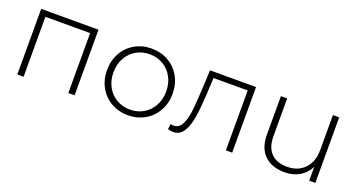

<svg xmlns="http://www.w3.org/2000/svg" viewBox="-39 -978 2664 1436"><g transform="rotate(20 1293.5 -260.0)"><path d="M564 -522V0H514V-477H158V0H108V-522Z M727 -261Q727 -337 761 -397.5Q795 -458 854.5 -492Q914 -526 988 -526Q1062 -526 1121.5 -492Q1181 -458 1215 -397.5Q1249 -337 1249 -261Q1249 -185 1215 -124.5Q1181 -64 1121.5 -30Q1062 4 988 4Q914 4 854.5 -30Q795 -64 761 -124.5Q727 -185 727 -261ZM1198 -261Q1198 -325 1170.5 -375Q1143 -425 1095.5 -453Q1048 -481 988 -481Q928 -481 880.5 -453Q833 -425 805.5 -375Q778 -325 778 -261Q778 -197 805.5 -147Q833 -97 880.5 -69Q928 -41 988 -41Q1048 -41 1095.5 -69Q1143 -97 1170.5 -147Q1198 -197 1198 -261Z M1818 -522V0H1768V-477H1496L1489 -338Q1483 -230 1471 -157Q1459 -84 1430 -39Q1401 6 1350 6Q1335 6 1307 -1L1312 -44Q1328 -40 1336 -40Q1378 -40 1400 -81Q1422 -122 1430 -183Q1438 -244 1443 -342L1452 -522Z M2480 -522V0H2431V-110Q2404 -56 2353.5 -26Q2303 4 2235 4Q2133 4 2074.5 -52.5Q2016 -109 2016 -217V-522H2066V-221Q2066 -133 2111 -87Q2156 -41 2238 -41Q2326 -41 2378 -96Q2430 -151 2430 -244V-522Z"/></g></svg>

Font: Montserrat Alternates Light
Style: Regular
Weight: 300
Designer: Julieta Ulanovsky
Foundry: Julieta Ulanovsky
Version: Version 7.200